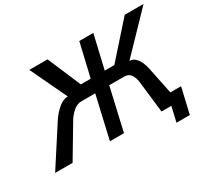

<svg xmlns="http://www.w3.org/2000/svg" viewBox="-194 -934 1399 1296"><g transform="rotate(-30 505.5 -286.0)"><path d="M907.7 -82H991.2L945.3 116.2H841.3L868.2 0H791.5L762.7 -249Q758.3 -281.7 741.7 -305.9Q725.1 -330.1 691.4 -330.1H574.7L499 0H389.6L465.3 -330.1H356Q322.3 -330.1 291.3 -302Q260.3 -273.9 241.7 -240.2L98.6 0H-37.6L156.2 -299.8Q181.2 -338.4 218.5 -371.3Q255.9 -404.3 294.4 -404.3L159.2 -689.5H301.3L411.6 -430.7H488.3L548.8 -689.5H658.2L597.7 -430.7H672.4L902.8 -689.5H1049.8L774.9 -404.3Q800.8 -404.3 819.8 -385.3Q838.9 -366.2 849.9 -340.1Q860.8 -314 864.7 -291Z"/></g></svg>

Font: Acari Sans SemiBold
Style: Italic
Weight: 600
Italic angle: -13°
Designer: Alfredo Marco Pradil and Stefan Peev
Foundry: Hanken Design Co.
Version: Version 1.045;January 11, 2019;FontCreator 11.5.0.2425 64-bi